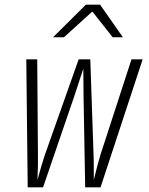

<svg xmlns="http://www.w3.org/2000/svg" viewBox="-20 -805 640 825"><path d="M99 0 93 -550H140L143 -141Q144 -102 141 -32Q160 -102 173 -140L318 -550H368L382 -140Q383 -120 383 -71V-32Q400 -102 412 -141L545 -550H593L412 0H346L339 -391L338 -510Q315 -438 299 -391L165 0ZM255 -645H208L349 -785H410L508 -645H464L378 -754H375Z"/></svg>

Font: JetBrains Mono Extra Light
Style: Italic
Weight: 200
Italic angle: -9°
Monospace: yes
Designer: Philipp Nurullin, Konstantin Bulenkov
Foundry: JetBrains
Version: 2.002